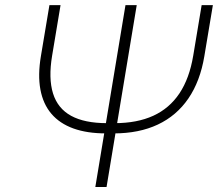

<svg xmlns="http://www.w3.org/2000/svg" viewBox="-20 -748 898 768"><path d="M786.6 -727.5H831.5L797.4 -523.4Q780.8 -423.3 733.6 -354.2Q686.5 -285.2 611.3 -249.8Q536.1 -214.4 435.1 -214.4H403.8Q328.6 -214.4 273.7 -234.1Q218.8 -253.9 185.5 -293Q152.3 -332 141.6 -389.9Q130.9 -447.8 143.6 -523.4L177.7 -727.5H222.2L188.5 -525.4Q173.3 -434.6 192.1 -374.3Q210.9 -314 264.6 -284.7Q318.4 -255.4 407.2 -255.4H439Q528.3 -255.4 593 -284.9Q657.7 -314.5 697.8 -374.5Q737.8 -434.6 752.9 -525.4ZM481.9 -727.5H526.9L406.2 0H361.3Z"/></svg>

Font: Inter 16pt ExtraLight
Style: Italic
Weight: 250
Italic angle: -9.3988°
Version: Version 4.001;git-66647c0bb